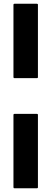

<svg xmlns="http://www.w3.org/2000/svg" viewBox="-20 -820 272 1020"><path d="M56.5 -800H176.5Q181.5 -800 181.5 -795V-410Q181.5 -405 176.5 -405H56.5Q51.5 -405 51.5 -410V-795Q51.5 -800 56.5 -800ZM56.5 -215H176.5Q181.5 -215 181.5 -210V175Q181.5 180 176.5 180H56.5Q51.5 180 51.5 175V-210Q51.5 -215 56.5 -215Z"/></svg>

Font: MFEK Sans
Style: Bold
Weight: 700
Designer: Owen Earl
Foundry: indestructible type*
Version: Version 0.001; ttfautohint (v1.8.4.7-5d5b)